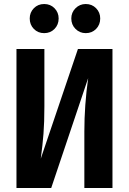

<svg xmlns="http://www.w3.org/2000/svg" viewBox="-20 -936 641 956"><path d="M540 0H400V-281Q400 -412 419 -547L235 0H62V-692H201V-407Q201 -327 196.5 -269.5Q192 -212 183 -146L368 -692H540ZM272 -844Q272 -813 251.5 -792Q231 -771 200 -771Q169 -771 148.5 -792Q128 -813 128 -844Q128 -874 148.5 -895Q169 -916 200 -916Q231 -916 251.5 -895Q272 -874 272 -844ZM479 -844Q479 -813 458.5 -792Q438 -771 407 -771Q377 -771 356 -792Q335 -813 335 -844Q335 -874 356 -895Q377 -916 407 -916Q438 -916 458.5 -895Q479 -874 479 -844Z"/></svg>

Font: Fira Sans Condensed SemiBold
Style: Regular
Weight: 600
Width: 3
Designer: bBox Type GmbH & Carrois Corporate GbR & Edenspiekermann AG
Foundry: bBox Type GmbH & Carrois Corporate GbR & Edenspiekermann AG
Version: Version 4.301